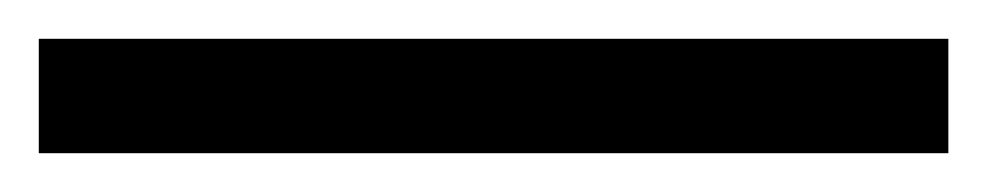

<svg xmlns="http://www.w3.org/2000/svg" viewBox="-25 -839 509 99"><path d="M-5 -760V-819H464V-760Z"/></svg>

Font: Noto Serif Gujarati Medium
Style: Regular
Weight: 500
Version: Version 2.102